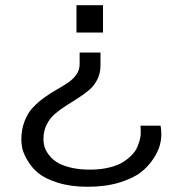

<svg xmlns="http://www.w3.org/2000/svg" viewBox="-20 -546 679 738"><path d="M273.9 -420.9V-525.9H376V-420.9ZM316.9 171.9Q251.5 171.9 202.1 156.2Q152.8 140.6 127.2 119.4Q101.6 98.1 85.7 70.6Q69.8 43 65.9 24.7Q62 6.3 62 -8.8Q62 -48.3 74.5 -80.3Q86.9 -112.3 106.7 -133.1Q126.5 -153.8 150.1 -170.9Q173.8 -188 197.8 -201.4Q221.7 -214.8 241.5 -228.3Q261.2 -241.7 273.7 -259.5Q286.1 -277.3 286.1 -298.8V-344.2H366.2V-293.9Q366.2 -264.2 354 -240.2Q341.8 -216.3 322.5 -200Q303.2 -183.6 280 -168.9Q256.8 -154.3 233.4 -139.4Q210 -124.5 190.7 -107.9Q171.4 -91.3 159.2 -66.7Q147 -42 147 -11.2Q147 3.4 150.9 17.6Q154.8 31.7 167 48.3Q179.2 64.9 198 77.1Q216.8 89.4 249.8 97.7Q282.7 106 325.2 106Q366.2 106 398.9 98.1Q431.6 90.3 452.1 77.4Q472.7 64.5 487.1 49.6Q501.5 34.7 508.3 17.8Q515.1 1 518.1 -11.5Q521 -23.9 521 -35.2Q521 -54.2 520 -63H597.2Q600.1 -48.3 600.1 -28.8Q600.1 -9.8 594.2 12.7Q588.4 35.2 569.3 64.5Q550.3 93.8 520.8 116.7Q491.2 139.6 438.2 155.8Q385.3 171.9 316.9 171.9Z"/></svg>

Font: Archivo Expanded Light
Style: Regular
Weight: 300
Width: 7
Designer: Hector Gatti
Foundry: Omnibus-Type
Version: Version 2.001